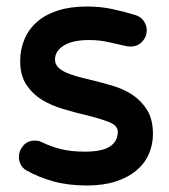

<svg xmlns="http://www.w3.org/2000/svg" viewBox="-20 -550 520 590"><path d="M87 -118Q99 -118 109 -113Q135 -100 166.5 -92Q198 -84 241 -84Q294 -84 318 -100Q342 -116 342 -145Q342 -165 312.5 -176Q283 -187 241 -197Q208 -205 172.5 -215.5Q137 -226 108 -244Q79 -262 60.5 -290.5Q42 -319 42 -362Q42 -398 55 -429Q68 -460 93.5 -482.5Q119 -505 157.5 -517.5Q196 -530 247 -530Q289 -530 326 -522Q363 -514 395 -504Q413 -499 422 -485Q431 -471 431 -457Q431 -437 417 -422Q403 -407 381 -407Q376 -407 372.5 -407.5Q369 -408 365 -409Q341 -414 313.5 -420.5Q286 -427 254 -427Q203 -427 176 -410Q149 -393 149 -367Q149 -354 157.5 -344.5Q166 -335 181 -328Q196 -321 215.5 -315.5Q235 -310 257 -305Q290 -297 324.5 -287Q359 -277 386.5 -259Q414 -241 432 -212Q450 -183 450 -138Q450 -106 437.5 -77Q425 -48 399.5 -26.5Q374 -5 336 7.5Q298 20 247 20Q190 20 144.5 7.5Q99 -5 60 -27Q50 -33 44 -44Q38 -55 38 -68Q38 -87 51.5 -102.5Q65 -118 87 -118Z"/></svg>

Font: Varela Round Precious
Style: Medium
Weight: 500
Designer: Joe Prince
Foundry: Joe Prince
Version: Version 1.000